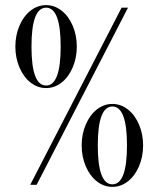

<svg xmlns="http://www.w3.org/2000/svg" viewBox="-20 -720 619 750"><path d="M98 2H123L480 -690H455ZM299 -152Q299 -108 315 -70.5Q331 -33 358.5 -11.5Q386 10 419 10Q452 10 479.5 -11.5Q507 -33 523 -70.5Q539 -108 539 -152Q539 -196 523 -233.5Q507 -271 479.5 -292.5Q452 -314 419 -314Q386 -314 358.5 -292.5Q331 -271 315 -233.5Q299 -196 299 -152ZM419 -304Q476 -304 476 -152Q476 0 419 0Q362 0 362 -152Q362 -304 419 -304ZM40 -538Q40 -494 56 -456.5Q72 -419 99.5 -397.5Q127 -376 160 -376Q193 -376 220.5 -397.5Q248 -419 264 -456.5Q280 -494 280 -538Q280 -582 264 -619.5Q248 -657 220.5 -678.5Q193 -700 160 -700Q127 -700 99.5 -678.5Q72 -657 56 -619.5Q40 -582 40 -538ZM160 -690Q217 -690 217 -538Q217 -386 160 -386Q103 -386 103 -538Q103 -690 160 -690Z"/></svg>

Font: Libre Caslon Display
Style: Regular
Weight: 400
Designer: Pablo Impallari, Rodrigo Fuenzalida
Foundry: Pablo Impallari, Rodrigo Fuenzalida
Version: Version 1.100; ttfautohint (v1.6) -l 8 -r 50 -G 200 -x 14 -D